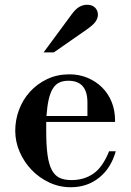

<svg xmlns="http://www.w3.org/2000/svg" viewBox="-20 -774 548 806"><path d="M174 -262V-225Q174 -164 179.5 -124Q185 -84 197.5 -60.5Q210 -37 230 -27.5Q250 -18 280 -18Q333 -18 372 -45Q411 -72 438 -139H466Q446 -68 396 -28Q346 12 277 12Q229 12 186.5 -8Q144 -28 112.5 -61Q81 -94 62.5 -136.5Q44 -179 44 -225Q44 -271 60 -313.5Q76 -356 106 -389Q136 -422 178 -442Q220 -462 272 -462Q312 -462 347 -447.5Q382 -433 408 -407.5Q434 -382 448.5 -346.5Q463 -311 463 -268V-262ZM347 -344Q347 -435 267 -435Q245 -435 229 -427.5Q213 -420 202 -402.5Q191 -385 184.5 -356.5Q178 -328 175 -287H347ZM163 -554 281 -714Q298 -737 313.5 -745.5Q329 -754 345 -754Q367 -754 379 -742Q391 -730 391 -712Q391 -699 382 -684.5Q373 -670 341 -648L206 -554Z"/></svg>

Font: Libre Bodoni
Style: Regular
Weight: 400
Designer: Pablo Impallari, Rodrigo Fuenzalida
Foundry: Pablo Impallari, Rodrigo Fuenzalida
Version: Version 1.001; ttfautohint (v1.5.65-e2d9)